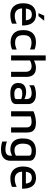

<svg xmlns="http://www.w3.org/2000/svg" viewBox="1478 -2232 962 3959"><g transform="rotate(90 1959.5 -253.0)"><path d="M290 15Q216 15 161.5 -15Q107 -45 77.5 -104Q48 -163 48 -248Q48 -379 109.5 -446.5Q171 -514 281 -514Q362 -514 412 -478Q462 -442 484.5 -377.5Q507 -313 506 -227H111L108 -305H426L401 -280Q398 -357 369 -392.5Q340 -428 278 -428Q238 -428 210 -411.5Q182 -395 167.5 -355.5Q153 -316 153 -247Q153 -163 192 -119.5Q231 -76 307 -76Q341 -76 370.5 -82Q400 -88 425 -97.5Q450 -107 468 -116V-19Q433 -4 389 5.5Q345 15 290 15ZM251 -565 303 -683H408L313 -565Z M848 10Q802 10 758 -3Q714 -16 678.5 -45.5Q643 -75 622 -124.5Q601 -174 601 -248Q601 -324 621 -375Q641 -426 676 -456.5Q711 -487 755.5 -500Q800 -513 847 -513Q887 -513 927 -505.5Q967 -498 1001 -483V-389Q967 -404 933 -412.5Q899 -421 862 -421Q784 -421 744.5 -382Q705 -343 705 -256Q705 -166 742.5 -124.5Q780 -83 865 -83Q902 -83 937 -92.5Q972 -102 1002 -116V-22Q967 -6 929 2Q891 10 848 10Z M1123 0V-714H1228V-427L1197 -453Q1236 -480 1283.5 -496.5Q1331 -513 1376 -513Q1435 -513 1477 -492.5Q1519 -472 1542.5 -427.5Q1566 -383 1566 -311V0H1461V-298Q1461 -359 1432 -391Q1403 -423 1346 -423Q1316 -423 1285.5 -414Q1255 -405 1228 -390L1227 0Z M1896 15Q1857 15 1821 7.5Q1785 0 1755.5 -18Q1726 -36 1708.5 -67.5Q1691 -99 1691 -146Q1691 -202 1713 -238Q1735 -274 1776 -292Q1817 -310 1874 -310Q1912 -310 1942.5 -304Q1973 -298 1997.5 -287.5Q2022 -277 2039 -264L2050 -195Q2028 -210 1991 -220.5Q1954 -231 1911 -231Q1854 -231 1824.5 -211Q1795 -191 1795 -151Q1795 -121 1812 -102.5Q1829 -84 1854.5 -75.5Q1880 -67 1908 -67Q1967 -67 1995 -75Q2023 -83 2023 -112V-322Q2023 -375 1991 -399.5Q1959 -424 1900 -424Q1858 -424 1813 -410.5Q1768 -397 1739 -373V-471Q1767 -490 1820.5 -501.5Q1874 -513 1931 -513Q1959 -513 1987.5 -507.5Q2016 -502 2041 -490.5Q2066 -479 2085.5 -459.5Q2105 -440 2116 -412Q2127 -384 2127 -346V-106Q2127 -57 2096.5 -30.5Q2066 -4 2014 5.5Q1962 15 1896 15Z M2275 -461Q2297 -472 2324.5 -481.5Q2352 -491 2383 -498Q2414 -505 2446 -509Q2478 -513 2508 -513Q2579 -513 2624 -493.5Q2669 -474 2691 -433.5Q2713 -393 2713 -332V0H2608V-318Q2608 -337 2603.5 -355.5Q2599 -374 2586.5 -389.5Q2574 -405 2550.5 -414Q2527 -423 2489 -423Q2462 -423 2433.5 -418Q2405 -413 2380 -404V0H2275Z M3060 15Q2987 14 2936.5 -15.5Q2886 -45 2860.5 -101Q2835 -157 2835 -237Q2835 -322 2856.5 -376Q2878 -430 2915.5 -460Q2953 -490 3000.5 -501.5Q3048 -513 3099 -513Q3153 -513 3197 -499Q3241 -485 3268 -456.5Q3295 -428 3295 -383V15Q3295 55 3282.5 89.5Q3270 124 3242.5 151Q3215 178 3170 193Q3125 208 3060 208Q3008 208 2967 199.5Q2926 191 2899 182V86Q2915 92 2939 99Q2963 106 2992.5 111.5Q3022 117 3053 117Q3112 117 3141.5 102Q3171 87 3181 63.5Q3191 40 3191 13V-63L3219 -40Q3201 -25 3174.5 -12.5Q3148 0 3118.5 7.5Q3089 15 3060 15ZM3077 -70Q3106 -70 3136 -77.5Q3166 -85 3191 -100V-363Q3191 -389 3177.5 -401.5Q3164 -414 3141 -419Q3118 -424 3092 -424Q3031 -424 2998.5 -399.5Q2966 -375 2954 -333Q2942 -291 2942 -240Q2942 -164 2975 -117Q3008 -70 3077 -70Z M3656 15Q3582 15 3527.5 -15Q3473 -45 3443.5 -104Q3414 -163 3414 -248Q3414 -379 3475.5 -446.5Q3537 -514 3647 -514Q3728 -514 3778 -478Q3828 -442 3850.5 -377.5Q3873 -313 3872 -227H3477L3474 -305H3792L3767 -280Q3764 -357 3735 -392.5Q3706 -428 3644 -428Q3604 -428 3576 -411.5Q3548 -395 3533.5 -355.5Q3519 -316 3519 -247Q3519 -163 3558 -119.5Q3597 -76 3673 -76Q3707 -76 3736.5 -82Q3766 -88 3791 -97.5Q3816 -107 3834 -116V-19Q3799 -4 3755 5.5Q3711 15 3656 15Z"/></g></svg>

Font: Maven Pro Medium
Style: Regular
Weight: 500
Designer: Joe Prince
Foundry: Joe Prince
Version: Version 2.103